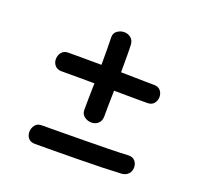

<svg xmlns="http://www.w3.org/2000/svg" viewBox="-104 -688 859 814"><g transform="rotate(20 325.0 -281.5)"><path d="M367 -202Q366 -182 353.5 -171.5Q341 -161 324 -161Q307 -161 292.5 -171.5Q278 -182 278 -202Q278 -222 278.5 -254.5Q279 -287 280 -326Q281 -365 281 -404Q281 -443 281 -475.5Q281 -508 280 -528Q279 -548 293.5 -558.5Q308 -569 325 -569Q342 -569 355 -558.5Q368 -548 369 -528Q370 -511 370 -479.5Q370 -448 370 -409.5Q370 -371 369 -331.5Q368 -292 367.5 -258Q367 -224 367 -202ZM131 -322Q112 -322 101.5 -334Q91 -346 91 -362Q91 -380 101.5 -393Q112 -406 131 -406Q157 -406 201.5 -406Q246 -406 297 -405.5Q348 -405 396 -404Q444 -403 477.5 -402.5Q511 -402 519 -402Q539 -402 549 -390Q559 -378 559 -361Q559 -345 549 -332.5Q539 -320 519 -320Q513 -320 481 -320Q449 -320 402 -320.5Q355 -321 303 -321.5Q251 -322 205.5 -322Q160 -322 131 -322ZM131 6Q111 6 101 -5.5Q91 -17 91 -34Q91 -51 101 -64.5Q111 -78 131 -78Q164 -78 214.5 -78.5Q265 -79 321.5 -79.5Q378 -80 430.5 -81Q483 -82 519 -84Q539 -85 549.5 -73Q560 -61 560 -44Q560 -27 549.5 -15Q539 -3 519 -1Q482 1 430.5 2.5Q379 4 323.5 4.5Q268 5 217.5 5.5Q167 6 131 6Z"/></g></svg>

Font: Playpen Sans Hebrew
Style: Regular
Weight: 400
Designer: Tom Grace, Laura Meseguer, Veronika Burian, José Scaglione
Foundry: TypeTogether
Version: Version 2.000